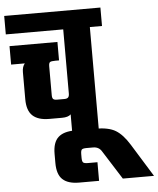

<svg xmlns="http://www.w3.org/2000/svg" viewBox="-81 -687 828 1006"><g transform="rotate(-5 333.5 -184.0)"><path d="M485 -636V-539H421V0H281V-92Q267 -78 234 -78H167Q109 -78 80 -105Q51 -132 51 -191V-334Q51 -363 65 -379H-7V-476H245V-379H225Q204 -379 197.5 -374.5Q191 -370 191 -353V-201Q191 -186 196.5 -180.5Q202 -175 216 -175H255Q269 -175 275 -181Q281 -187 281 -202V-539H-21V-636Z M403 -6Q473 -6 510 16.5Q547 39 581 94L688 267H524L429 117Q414 91 383 91H349Q329 91 323.5 96.5Q318 102 318 122V139Q318 158 323.5 164Q329 170 349 170H399V268H294Q236 268 207.5 241.5Q179 215 179 155V107Q179 47 207.5 20.5Q236 -6 294 -6Z"/></g></svg>

Font: Teko Semibold
Style: Regular
Weight: 600
Designer: Manushi Parikh, Jonny Pinhorn
Foundry: Indian Type Foundry
Version: Version 1.105;PS 1.0;hotconv 1.0.78;makeotf.lib2.5.61930; tt